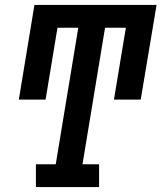

<svg xmlns="http://www.w3.org/2000/svg" viewBox="-20 -755 652 775"><path d="M125 0V-92H205L296 -643H212L164 -353H56L119 -735H612L548 -353H440L488 -643H404L313 -92H380V0Z"/></svg>

Font: Iosevka Slab SmBdExObl
Style: Regular
Weight: 600
Width: 7
Italic angle: -9°
Monospace: yes
Designer: Belleve Invis
Foundry: Belleve Invis
Version: Version 11.1.0; ttfautohint (v1.8.3)